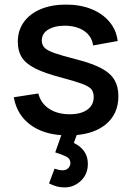

<svg xmlns="http://www.w3.org/2000/svg" viewBox="-20 -575 576 836"><path d="M261 241Q241.5 241 224.8 236Q208 231 193.5 223.5L217.5 159.5Q239 166.5 252 166.5Q268.5 166.5 277.5 156.8Q286.5 147 286.5 135.5Q286.5 115 266.5 105.8Q246.5 96.5 220.5 88.5L247 13.5Q168.5 8 116 -29Q54 -72.5 40 -151.5L147 -168Q157 -126 193.2 -101.8Q229.5 -77.5 283.5 -77.5Q332.5 -77.5 360.2 -97.5Q388 -117.5 388 -152.5Q388 -173 378.2 -185.8Q368.5 -198.5 337.5 -210Q306.5 -221.5 243 -238.5Q173.5 -256.5 132.8 -277.2Q92 -298 74.8 -325.8Q57.5 -353.5 57.5 -393Q57.5 -442 83.5 -478.5Q109.5 -515 156.8 -535Q204 -555 267.5 -555Q329.5 -555 378 -535.5Q426.5 -516 456.5 -480.2Q486.5 -444.5 492.5 -396.5L385.5 -377Q380 -416 349 -438.5Q318 -461 268.5 -463Q263.5 -463 259 -463Q218 -463 190 -446.2Q162 -429.5 162 -398.5Q162 -380.5 173.2 -368Q184.5 -355.5 217 -344Q249.5 -332.5 313 -316.5Q381 -299 421 -277.8Q461 -256.5 478.2 -227.2Q495.5 -198 495.5 -156.5Q495.5 -76.5 437.5 -31Q390 6 314 13L301.5 47.5Q330 61 346.2 83.5Q362.5 106 362.5 138.5Q362.5 183.5 332.2 212.2Q302 241 261 241Z"/></svg>

Font: Cns Manrope SemBd
Style: Regular
Weight: 600
Designer: Mikhail Sharanda
Foundry: Mikhail Sharanda
Version: Version 4.504